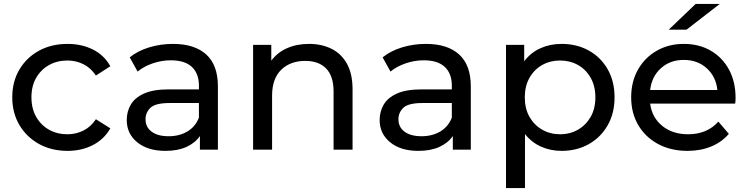

<svg xmlns="http://www.w3.org/2000/svg" viewBox="-20 -757 3782 971"><path d="M322 6Q240 6 177 -29Q114 -64 78 -125Q42 -186 42 -265Q42 -344 78 -405Q114 -466 177 -500.5Q240 -535 322 -535Q393 -535 450 -506.5Q507 -478 538 -422L465 -375Q439 -414 401.5 -432.5Q364 -451 321 -451Q269 -451 228 -428Q187 -405 163 -363.5Q139 -322 139 -265Q139 -208 163 -166Q187 -124 228 -101Q269 -78 321 -78Q364 -78 401.5 -96.5Q439 -115 465 -154L538 -108Q507 -53 450 -23.5Q393 6 322 6Z M991 0V-69Q967 -34 923 -14Q879 6 817 6Q727 6 674 -37.5Q621 -81 621 -150Q621 -193 641.5 -228Q662 -263 708.5 -284Q755 -305 834 -305H986V-324Q986 -385 950.5 -418.5Q915 -452 844 -452Q797 -452 752 -436.5Q707 -421 676 -395L636 -467Q677 -500 734.5 -517.5Q792 -535 855 -535Q964 -535 1023 -481.5Q1082 -428 1082 -320V0ZM986 -162V-236H838Q766 -236 741 -212Q716 -188 716 -154Q716 -114 747 -91Q778 -68 833 -68Q887 -68 927.5 -92Q968 -116 986 -162Z M1260 0V-530H1352V-450Q1382 -491 1431 -513Q1480 -535 1543 -535Q1607 -535 1657 -510Q1707 -485 1735 -434Q1763 -383 1763 -305V0H1667V-294Q1667 -372 1629.5 -410.5Q1592 -449 1524 -449Q1448 -449 1402 -404Q1356 -359 1356 -273V0Z M2270 0V-69Q2246 -34 2202 -14Q2158 6 2096 6Q2006 6 1953 -37.5Q1900 -81 1900 -150Q1900 -193 1920.5 -228Q1941 -263 1987.5 -284Q2034 -305 2113 -305H2265V-324Q2265 -385 2229.5 -418.5Q2194 -452 2123 -452Q2076 -452 2031 -436.5Q1986 -421 1955 -395L1915 -467Q1956 -500 2013.5 -517.5Q2071 -535 2134 -535Q2243 -535 2302 -481.5Q2361 -428 2361 -320V0ZM2265 -162V-236H2117Q2045 -236 2020 -212Q1995 -188 1995 -154Q1995 -114 2026 -91Q2057 -68 2112 -68Q2166 -68 2206.5 -92Q2247 -116 2265 -162Z M2820 6Q2764 6 2716 -15.5Q2668 -37 2635 -79V194H2539V-530H2631V-447Q2664 -491 2713 -513Q2762 -535 2820 -535Q2897 -535 2957.5 -501.5Q3018 -468 3053 -407Q3088 -346 3088 -265Q3088 -184 3053 -123Q3018 -62 2957.5 -28Q2897 6 2820 6ZM2812 -78Q2863 -78 2903.5 -101.5Q2944 -125 2967.5 -166.5Q2991 -208 2991 -265Q2991 -321 2967.5 -363Q2944 -405 2903.5 -428Q2863 -451 2812 -451Q2762 -451 2721.5 -428Q2681 -405 2657.5 -363Q2634 -321 2634 -265Q2634 -208 2657.5 -166.5Q2681 -125 2721.5 -101.5Q2762 -78 2812 -78Z M3457 6Q3372 6 3307.5 -29Q3243 -64 3207.5 -125Q3172 -186 3172 -265Q3172 -344 3206.5 -405Q3241 -466 3301.5 -500.5Q3362 -535 3438 -535Q3515 -535 3574 -501Q3633 -467 3666.5 -405.5Q3700 -344 3700 -262Q3700 -256 3699.5 -248Q3699 -240 3698 -233H3268Q3277 -163 3329 -120.5Q3381 -78 3460 -78Q3556 -78 3613 -142L3666 -80Q3630 -38 3576.5 -16Q3523 6 3457 6ZM3268 -302H3608Q3601 -369 3554.5 -411.5Q3508 -454 3438 -454Q3369 -454 3322.5 -412Q3276 -370 3268 -302ZM3362 -607 3498 -737H3620L3452 -607Z"/></svg>

Font: Montserrat Medium
Style: Regular
Weight: 500
Designer: Julieta Ulanovsky
Foundry: Julieta Ulanovsky
Version: Version 9.000; ttfautohint (v1.8.4.7-5d5b)